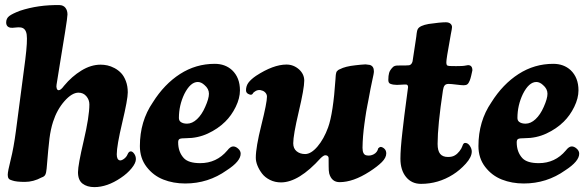

<svg xmlns="http://www.w3.org/2000/svg" viewBox="-20 -727 2368 774"><path d="M44.4 -200.7 82 -487.3Q91.3 -562.5 87.6 -587.6Q84 -612.8 64.5 -616.2Q55.2 -617.7 42.5 -616Q29.8 -614.3 22.9 -615.2Q4.9 -618.2 4.9 -636.7Q4.9 -652.8 17.3 -662.4Q29.8 -671.9 60.5 -683.6Q134.3 -708 220.2 -706.5Q235.4 -706.1 243.7 -695.6Q252 -685.1 252 -668.5Q252 -657.7 242.2 -596.7Q232.4 -535.6 221.2 -467.8Q210 -399.9 208 -385.7Q206.5 -377.4 208.7 -370.4Q210.9 -363.3 216.8 -363.3Q225.1 -363.3 238.3 -381.3Q269.5 -418.9 308.1 -442.6Q346.7 -466.3 385.7 -466.3Q398.9 -466.3 412.8 -463.4Q426.8 -460.4 441.9 -452.4Q457 -444.3 468.5 -432.1Q480 -419.9 487.5 -399.9Q495.1 -379.9 495.1 -354.5Q495.1 -326.7 472.9 -233.2Q450.7 -139.6 450.7 -105Q450.7 -83.5 462.4 -80.6Q469.2 -79.1 479.5 -86.4Q489.7 -93.8 494.1 -104.5Q499.5 -117.7 508.3 -116.7Q514.6 -116.2 521.2 -106.9Q527.8 -97.7 527.8 -85.4Q527.8 -69.8 510.5 -48.6Q493.2 -27.3 466.8 -9.8Q412.1 27.3 360.4 27.3Q331.1 27.3 312.7 13.2Q294.4 -1 294.4 -32.7Q294.4 -61.5 317.4 -159.4Q340.3 -257.3 340.3 -306.2Q340.3 -324.7 328.1 -339.1Q315.9 -353.5 296.4 -353.5Q270 -353.5 239.7 -319.1Q209.5 -284.7 193.8 -235.8Q184.1 -205.6 179.4 -168.5Q174.8 -131.3 168 -47.4Q166.5 -30.3 162.6 -22.7Q158.7 -15.1 147.9 -11.7Q114.7 6.3 80.1 6.3Q45.4 6.3 29.3 0.5Q19 -2 15.1 -7.1Q11.2 -12.2 11.2 -22Q11.2 -36.1 23.2 -83.5Q35.2 -130.9 44.4 -200.7Z M845.7 -469.7Q887.7 -469.7 915.5 -444.3Q947.3 -414.1 947.3 -362.8Q947.3 -331.1 930.2 -296.1Q913.1 -261.2 887.7 -236.3Q858.4 -207.5 817.9 -188.7Q777.3 -169.9 730.5 -169.9Q710.4 -169.9 704.3 -167Q698.2 -164.1 698.2 -153.3Q698.2 -114.3 721.2 -89.4Q740.2 -69.3 787.1 -69.3Q853 -69.3 896 -120.1Q908.7 -136.7 919.9 -136.7Q930.2 -136.7 939.9 -127.9Q950.2 -119.1 950.2 -107.4Q950.2 -76.7 894 -40.5Q819.3 12.7 726.6 12.7Q678.7 12.7 638.4 -3.2Q598.1 -19 571 -54.2Q543.9 -89.4 543.9 -138.2Q543.9 -238.3 596.2 -314.5Q642.1 -387.7 705.8 -428.7Q769.5 -469.7 845.7 -469.7ZM708 -235.8Q717.3 -228.5 733.9 -228.5Q754.9 -228.5 774.2 -246.6Q793.5 -264.6 807.1 -295.9Q822.3 -329.6 822.3 -349.1Q822.3 -369.1 804.2 -384.3Q791 -396.5 777.3 -396.5Q747.6 -396.5 723.1 -348.1Q701.2 -302.2 701.2 -251.5Q701.2 -241.2 708 -235.8Z M1112.8 8.3Q1088.4 8.3 1068.4 -1.7Q1048.3 -11.7 1036.4 -27.3Q1024.4 -43 1017.8 -59.6Q1011.2 -76.2 1011.2 -91.3Q1011.2 -133.3 1033.7 -223.1Q1056.2 -313 1056.2 -337.4Q1056.2 -348.6 1046.9 -356.4Q1040.5 -361.8 1029.8 -363.8Q1020 -365.2 1011 -360.4Q1002 -355.5 999 -349.6Q994.6 -342.8 985.8 -346.2Q971.7 -350.6 971.7 -362.8Q971.7 -380.9 981.9 -394.3Q992.2 -407.7 1012.2 -421.4Q1082 -466.8 1134.8 -466.8Q1163.6 -466.8 1186 -446.8Q1206.5 -427.7 1206.5 -401.9Q1206.5 -370.6 1184.3 -276.6Q1162.1 -182.6 1162.1 -149.4Q1162.1 -128.4 1175.8 -117.2Q1189.5 -106 1210 -106Q1233.9 -106 1259.8 -136.2Q1285.6 -166.5 1302.7 -213.4Q1323.2 -270 1332.5 -408.7Q1332.5 -411.1 1333 -417Q1333.5 -422.9 1333.7 -425.3Q1334 -427.7 1335 -432.1Q1335.9 -436.5 1337.6 -439Q1339.4 -441.4 1342.8 -444.1Q1346.2 -446.8 1350.6 -448.2Q1371.6 -459.5 1413.1 -463.9Q1417.5 -464.4 1433.6 -466.1Q1449.7 -467.8 1453.6 -467.5Q1457.5 -467.3 1470.7 -465.3Q1487.3 -460.4 1487.3 -439.5Q1487.3 -434.6 1485.6 -425.8Q1483.9 -417 1480.2 -400.4Q1476.6 -383.8 1473.6 -368.7Q1473.1 -365.7 1469.7 -347.7Q1466.3 -329.6 1465.3 -324.2Q1464.4 -318.8 1460.9 -301.8Q1457.5 -284.7 1456.3 -276.9Q1455.1 -269 1452.6 -252.9Q1450.2 -236.8 1449 -227.3Q1447.8 -217.8 1446 -203.4Q1444.3 -189 1443.6 -178.2Q1442.9 -167.5 1442.1 -155Q1441.4 -142.6 1441.4 -131.3Q1441.4 -103 1458 -100.6Q1472.7 -97.7 1486.8 -105.2Q1501 -112.8 1504.9 -129.4Q1510.3 -134.8 1515.6 -134.8Q1523.9 -133.3 1530.5 -126.5Q1537.1 -119.6 1537.1 -108.4Q1537.1 -91.3 1519.3 -73.5Q1501.5 -55.7 1469.7 -35.2Q1403.8 7.3 1349.1 7.3Q1316.9 7.3 1307.1 -27.8Q1304.7 -38.6 1304.9 -57.6Q1305.2 -76.7 1304.7 -90.8Q1303.2 -101.1 1291 -101.1Q1285.2 -101.1 1273.4 -90.3Q1184.6 8.3 1112.8 8.3Z M1744.1 -147Q1744.1 -119.1 1754.4 -106.7Q1764.6 -94.2 1786.1 -94.2Q1803.2 -94.2 1813.5 -100.6Q1823.2 -106 1832 -117.2Q1840.8 -128.4 1843.8 -137.7Q1847.7 -150.9 1855 -150.9Q1866.2 -150.9 1874 -139.2Q1881.8 -127.4 1881.8 -116.2Q1881.8 -93.8 1857.7 -67.1Q1833.5 -40.5 1806.2 -23.4Q1746.6 14.2 1677.2 14.2Q1639.2 14.2 1616.7 -13.7Q1594.2 -41.5 1594.2 -87.4Q1594.2 -125.5 1602.1 -194.3Q1609.9 -263.2 1617.4 -317.9Q1625 -372.6 1625 -375.5Q1625 -385.3 1617.7 -386.2Q1611.8 -386.7 1599.9 -385.7Q1587.9 -384.8 1580.1 -384.8Q1564.5 -384.8 1553.7 -389.2Q1545.4 -392.1 1545.4 -404.8Q1545.4 -421.9 1548.6 -433.1Q1551.8 -444.3 1563 -455.6Q1569.3 -462.9 1583.5 -462.9Q1625 -462.9 1629.4 -463.9Q1639.6 -466.3 1643.1 -479.5Q1646 -496.6 1656.2 -565.9Q1657.2 -571.3 1658.2 -579.6Q1659.2 -587.9 1659.7 -592.5Q1660.2 -597.2 1661.4 -602.1Q1662.6 -606.9 1664.6 -610.4Q1672.4 -624 1708 -630.4Q1754.9 -637.2 1777.3 -637.2Q1789.1 -637.2 1795.7 -631.6Q1802.2 -626 1802.2 -617.7Q1802.2 -614.3 1801 -607.7Q1799.8 -601.1 1797.4 -588.9Q1794.9 -576.7 1793.5 -566.4Q1779.3 -489.7 1779.3 -475.6Q1779.3 -467.3 1781.7 -464.4Q1784.2 -461.4 1792.5 -460.9Q1819.8 -460 1841.3 -460.9Q1851.6 -461.4 1857.9 -462.9Q1864.3 -464.4 1866.7 -464.4Q1884.3 -464.4 1884.3 -443.4Q1884.3 -440.9 1879.4 -421.4Q1876.5 -409.2 1873.5 -401.9Q1869.1 -391.1 1864 -387.2Q1858.9 -383.3 1849.6 -383.3Q1840.3 -383.3 1819.3 -386Q1798.3 -388.7 1788.6 -388.7Q1777.3 -388.7 1772.5 -382.6Q1767.6 -376.5 1765.6 -362.8Q1744.1 -220.2 1744.1 -147Z M2210.4 -469.7Q2252.4 -469.7 2280.3 -444.3Q2312 -414.1 2312 -362.8Q2312 -331.1 2294.9 -296.1Q2277.8 -261.2 2252.4 -236.3Q2223.1 -207.5 2182.6 -188.7Q2142.1 -169.9 2095.2 -169.9Q2075.2 -169.9 2069.1 -167Q2063 -164.1 2063 -153.3Q2063 -114.3 2085.9 -89.4Q2105 -69.3 2151.9 -69.3Q2217.8 -69.3 2260.7 -120.1Q2273.4 -136.7 2284.7 -136.7Q2294.9 -136.7 2304.7 -127.9Q2314.9 -119.1 2314.9 -107.4Q2314.9 -76.7 2258.8 -40.5Q2184.1 12.7 2091.3 12.7Q2043.5 12.7 2003.2 -3.2Q1962.9 -19 1935.8 -54.2Q1908.7 -89.4 1908.7 -138.2Q1908.7 -238.3 1960.9 -314.5Q2006.8 -387.7 2070.6 -428.7Q2134.3 -469.7 2210.4 -469.7ZM2072.8 -235.8Q2082 -228.5 2098.6 -228.5Q2119.6 -228.5 2138.9 -246.6Q2158.2 -264.6 2171.9 -295.9Q2187 -329.6 2187 -349.1Q2187 -369.1 2168.9 -384.3Q2155.8 -396.5 2142.1 -396.5Q2112.3 -396.5 2087.9 -348.1Q2065.9 -302.2 2065.9 -251.5Q2065.9 -241.2 2072.8 -235.8Z"/></svg>

Font: Cooper*
Style: Bold Italic
Weight: 700
Italic angle: -7°
Designer: Owen Earl
Foundry: indestructible type*
Version: Version 0.001